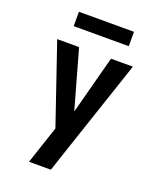

<svg xmlns="http://www.w3.org/2000/svg" viewBox="-167 -815 933 1130"><g transform="rotate(20 300.0 -250.0)"><path d="M154 215Q169 171 183.5 126.5Q198 82 213 38L233 -22L63 -520H200L303 -154L400 -520H537L317 136L291 215ZM128 -625V-715H473V-625Z"/></g></svg>

Font: Iosevka Extrabold Extended
Style: Regular
Weight: 800
Width: 7
Monospace: yes
Designer: Belleve Invis
Foundry: Belleve Invis
Version: Version 32.5.0; ttfautohint (v1.8.4)